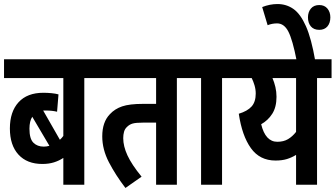

<svg xmlns="http://www.w3.org/2000/svg" viewBox="-20 -916 1664 952"><path d="M470 -529H398V0H294V-133Q273 -119 247.5 -111Q222 -103 190 -103Q114 -103 71.5 -149.5Q29 -196 29 -279Q29 -362 72 -409Q115 -456 195 -456Q215 -456 235.5 -454Q256 -452 270 -448L263 -362Q239 -368 207 -368Q200 -368 194 -368L277 -223Q286 -231 294 -242V-529H0V-622H470ZM126 -278Q126 -228 145.5 -208.5Q165 -189 197 -189Q211 -189 225 -193L140 -337Q126 -315 126 -278Z M857 -529V0H754V-308H689Q654 -308 638 -303.5Q622 -299 610 -287Q599 -277 595 -262.5Q591 -248 591 -231Q591 -191 612 -145.5Q633 -100 682 -40L602 16Q553 -48 520 -111.5Q487 -175 487 -240Q487 -311 525 -350Q549 -376 585.5 -388.5Q622 -401 690 -401H754V-529H458V-622H929V-529Z M1081 -529V0H977V-529H917V-622H1153V-529Z M1624 -622V-529H1552V0H1448V-148Q1427 -135 1403 -127.5Q1379 -120 1346 -120Q1268 -120 1224 -181.5Q1180 -243 1164 -352Q1207 -365 1227.5 -388Q1248 -411 1248 -452Q1248 -473 1242 -493Q1236 -513 1228 -529H1141V-622ZM1275 -300Q1296 -213 1355 -213Q1386 -213 1408 -226Q1430 -239 1448 -262V-529H1331Q1340 -508 1345.5 -484.5Q1351 -461 1351 -436Q1351 -385 1330 -352Q1309 -319 1275 -300Z M1451 -615Q1431 -718 1410 -759Q1389 -800 1354 -800Q1329 -800 1307 -791L1280 -881Q1318 -896 1356 -896Q1400 -896 1435 -871.5Q1470 -847 1497 -786Q1524 -725 1543 -615ZM1507 -830Q1507 -856 1521.5 -873.5Q1536 -891 1563 -891Q1589 -891 1603.5 -873.5Q1618 -856 1618 -830Q1618 -802 1603.5 -785Q1589 -768 1563 -768Q1536 -768 1521.5 -785Q1507 -802 1507 -830Z"/></svg>

Font: Noto Sans Devanagari UI ExtraCondensed SemiBold
Style: Regular
Weight: 600
Width: 2
Designer: Jelle Bosma - Monotype Design Team
Foundry: Monotype Imaging Inc.
Version: Version 2.004; ttfautohint (v1.8.4.7-5d5b)